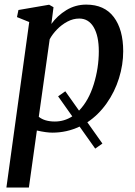

<svg xmlns="http://www.w3.org/2000/svg" viewBox="-20 -580 602 854"><path d="M368.5 -36 435.5 58.5 403.5 81 334 -17Q277 10 213 10Q186 10 144 0.5L108.5 254H8.5L110 -482L55.5 -504L62 -535.5L198.5 -559L218 -548L208.5 -473.5Q235 -510.5 275.2 -535Q315.5 -559.5 363.5 -559.5Q444.5 -559.5 486.2 -504Q528 -448.5 528 -352Q528 -292 509.2 -231.8Q490.5 -171.5 454.2 -120.2Q418 -69 368.5 -36ZM301.5 -62.5 238.5 -151.5 270.5 -174 331.5 -88Q374 -131.5 396.8 -204.5Q419.5 -277.5 419.5 -352Q419.5 -420 396.8 -458.8Q374 -497.5 332.5 -497.5Q305.5 -497.5 280 -484Q254.5 -470.5 234 -449.5Q213.5 -428.5 201 -405.5L152.5 -60.5Q178.5 -39.5 224 -39.5Q266 -39.5 301.5 -62.5Z"/></svg>

Font: Merriweather Text
Style: Italic
Weight: 400
Italic angle: -7.8°
Designer: Eben Sorkin
Foundry: Eben Sorkin
Version: Version 2.100